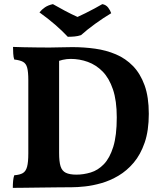

<svg xmlns="http://www.w3.org/2000/svg" viewBox="-20 -906 775 929"><path d="M42 3Q42 -15 43.5 -31Q45 -47 49 -58Q76 -60 90.5 -68.5Q105 -77 111 -99Q117 -121 117 -164V-519Q117 -558 111.5 -578.5Q106 -599 91 -607Q76 -615 49 -618Q45 -629 44 -647Q43 -665 43 -679Q63 -678 93 -677.5Q123 -677 156.5 -676.5Q190 -676 219 -676Q244 -676 272 -677Q300 -678 330 -678Q386 -678 440 -670.5Q494 -663 541 -643Q588 -623 623.5 -586.5Q659 -550 679.5 -493.5Q700 -437 700 -355Q700 -274 680 -216Q660 -158 627 -119Q594 -80 553.5 -56Q513 -32 471 -20Q429 -8 391.5 -4Q354 0 328 0Q301 0 260 0.5Q219 1 176 1.5Q133 2 96.5 2.5Q60 3 42 3ZM350 -61Q384 -61 419 -71.5Q454 -82 482.5 -111.5Q511 -141 528 -195.5Q545 -250 545 -338Q545 -419 526.5 -473.5Q508 -528 476.5 -560Q445 -592 405 -606.5Q365 -621 322 -621Q303 -621 283 -616.5Q263 -612 255 -606L266 -641V-166Q266 -124 273 -101.5Q280 -79 298.5 -70Q317 -61 350 -61ZM308 -728Q282 -756 247.5 -786Q213 -816 171 -846Q182 -860 197.5 -870.5Q213 -881 236 -886Q262 -871 294 -854Q326 -837 355 -824Q371 -831 393 -842Q415 -853 437.5 -865Q460 -877 475 -886Q493 -883 503.5 -869Q514 -855 518 -842Q481 -820 441.5 -791.5Q402 -763 372 -736Q357 -731 341 -729.5Q325 -728 308 -728Z"/></svg>

Font: Vollkorn
Style: Bold
Weight: 700
Designer: Friedrich Althausen
Foundry: Friedrich Althausen
Version: Version 5.000